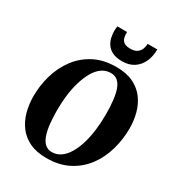

<svg xmlns="http://www.w3.org/2000/svg" viewBox="-229 -1134 1186 1286"><g transform="rotate(30 364.0 -491.0)"><path d="M325.5 10.5Q249 10.5 195.2 -15.5Q141.5 -41.5 108.5 -86Q75.5 -130.5 60.2 -187.2Q45 -244 45 -306Q45 -390 68.2 -469.5Q91.5 -549 139 -613Q186.5 -677 259 -715Q331.5 -753 430.5 -753Q507.5 -753 561 -727.2Q614.5 -701.5 647.8 -657Q681 -612.5 696 -556.5Q711 -500.5 711 -440Q711 -355 688 -274.2Q665 -193.5 617.5 -129.5Q570 -65.5 497.2 -27.5Q424.5 10.5 325.5 10.5ZM338 -42.5Q376 -42.5 406.2 -64Q436.5 -85.5 459.2 -123.8Q482 -162 497 -212.2Q512 -262.5 519.2 -320.8Q526.5 -379 526.5 -440Q526.5 -500 521.2 -547.8Q516 -595.5 504 -629.5Q492 -663.5 470.8 -681.5Q449.5 -699.5 417.5 -699.5Q379.5 -699.5 349 -678Q318.5 -656.5 296.2 -618.2Q274 -580 258.8 -530Q243.5 -480 236.2 -423Q229 -366 229 -306Q229 -245.5 234.5 -196.8Q240 -148 252.5 -113.5Q265 -79 286 -60.8Q307 -42.5 338 -42.5ZM442 -804.5Q395 -804.5 365.8 -819Q336.5 -833.5 321.2 -856.8Q306 -880 300.5 -906Q295 -932 295 -956Q295 -966 296 -975Q297 -984 298.5 -991.5H373Q372 -966.5 377.2 -947Q382.5 -927.5 398.8 -916.2Q415 -905 446.5 -905Q482 -905 500.5 -919.5Q519 -934 525.8 -954.2Q532.5 -974.5 532.5 -991.5H607Q607 -937 587.5 -894.8Q568 -852.5 531.2 -828.5Q494.5 -804.5 442 -804.5Z"/></g></svg>

Font: Merriweather 48pt Black
Style: Italic
Weight: 900
Italic angle: -7.8°
Version: Version 2.101